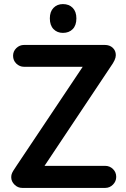

<svg xmlns="http://www.w3.org/2000/svg" viewBox="-20 -920 618 940"><path d="M89 0Q67 0 51 -16Q35 -32 35 -52Q35 -60 37 -67Q39 -74 45 -84Q51 -94 62 -110L411 -632L491 -593H98Q76 -593 60 -608.5Q44 -624 44 -647Q44 -669 60 -684.5Q76 -700 98 -700H493Q517 -700 532 -686Q547 -672 547 -650Q547 -639 541 -625.5Q535 -612 520 -591L172 -69L140 -108H495Q517 -108 533 -92.5Q549 -77 549 -54Q549 -32 533 -16Q517 0 495 0ZM288 -759Q260 -759 242 -777.5Q224 -796 224 -830Q224 -863 242 -881.5Q260 -900 288 -900Q318 -900 336 -881.5Q354 -863 354 -830Q354 -796 336 -777.5Q318 -759 288 -759Z"/></svg>

Font: National Park SemiBold
Style: Regular
Weight: 600
Designer: Andrea Herstowski, Ben Hoepner
Version: Version 1.009